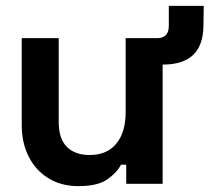

<svg xmlns="http://www.w3.org/2000/svg" viewBox="-20 -626 714 654"><path d="M54 -200V-496H180V-210Q180 -154 207.5 -126Q235 -98 286 -98Q344 -98 376 -136.5Q408 -175 408 -244V-496H534V0H410V-65H392Q380 -40 347 -16Q314 8 247 8Q189 8 145.5 -18.5Q102 -45 78 -92Q54 -139 54 -200ZM506 -406V-496H515Q535 -496 545 -506.5Q555 -517 555 -538V-606H674L673 -538Q672 -471 637.5 -438.5Q603 -406 535 -406Z"/></svg>

Font: Space Grotesk Frontify
Style: Bold
Weight: 700
Designer: Florian Karsten
Version: Version 2.000